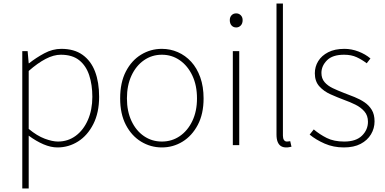

<svg xmlns="http://www.w3.org/2000/svg" viewBox="-20 -814 2161 1077"><path d="M105 243V-527H135L141 -459H143Q182 -490 228.5 -515Q275 -540 324 -540Q396 -540 443 -506.5Q490 -473 513 -413Q536 -353 536 -271Q536 -182 503.5 -118Q471 -54 418 -20.5Q365 13 302 13Q265 13 224 -4.5Q183 -22 141 -53V46V243ZM305 -20Q361 -20 404.5 -52Q448 -84 473 -141Q498 -198 498 -271Q498 -338 480.5 -391.5Q463 -445 424.5 -476Q386 -507 321 -507Q281 -507 236 -483.5Q191 -460 141 -416V-91Q188 -52 231 -36Q274 -20 305 -20Z M888 13Q825 13 771.5 -19.5Q718 -52 686 -113.5Q654 -175 654 -262Q654 -351 686 -413Q718 -475 771.5 -507.5Q825 -540 888 -540Q935 -540 977.5 -521.5Q1020 -503 1052.5 -467.5Q1085 -432 1103.5 -380Q1122 -328 1122 -262Q1122 -175 1089.5 -113.5Q1057 -52 1004 -19.5Q951 13 888 13ZM888 -20Q944 -20 988.5 -50.5Q1033 -81 1059 -135.5Q1085 -190 1085 -262Q1085 -335 1059 -390Q1033 -445 988.5 -476Q944 -507 888 -507Q832 -507 787.5 -476Q743 -445 717.5 -390Q692 -335 692 -262Q692 -190 717.5 -135.5Q743 -81 787.5 -50.5Q832 -20 888 -20Z M1286 0V-527H1322V0ZM1305 -660Q1289 -660 1279 -671Q1269 -682 1269 -701Q1269 -718 1279 -728.5Q1289 -739 1305 -739Q1320 -739 1330.5 -728.5Q1341 -718 1341 -701Q1341 -682 1330.5 -671Q1320 -660 1305 -660Z M1585 13Q1568 13 1556 5.5Q1544 -2 1537.5 -18Q1531 -34 1531 -59V-794H1567V-53Q1567 -37 1573 -28.5Q1579 -20 1589 -20Q1592 -20 1596 -20.5Q1600 -21 1608 -22L1615 9Q1608 10 1602 11.5Q1596 13 1585 13Z M1909 13Q1850 13 1801 -8.5Q1752 -30 1717 -59L1740 -88Q1773 -60 1813 -40Q1853 -20 1911 -20Q1977 -20 2010.5 -53Q2044 -86 2044 -131Q2044 -166 2024 -189Q2004 -212 1973.5 -227Q1943 -242 1912 -253Q1872 -268 1834 -285Q1796 -302 1771 -330Q1746 -358 1746 -403Q1746 -440 1765 -471Q1784 -502 1821 -521Q1858 -540 1912 -540Q1952 -540 1991 -525Q2030 -510 2058 -486L2037 -459Q2011 -479 1981 -493Q1951 -507 1910 -507Q1845 -507 1814 -475.5Q1783 -444 1783 -405Q1783 -374 1800.5 -353.5Q1818 -333 1846.5 -319.5Q1875 -306 1906 -294Q1938 -282 1969 -269.5Q2000 -257 2025 -240Q2050 -223 2065.5 -197.5Q2081 -172 2081 -133Q2081 -94 2061 -60.5Q2041 -27 2003 -7Q1965 13 1909 13Z"/></svg>

Font: Noto Sans SC Thin Thin
Style: Regular
Weight: 250
Version: Version 2.004-H2;hotconv 1.0.118;makeotfexe 2.5.65603